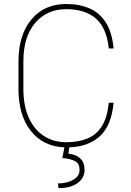

<svg xmlns="http://www.w3.org/2000/svg" viewBox="-20 -741 669 978"><path d="M317.4 -16.6Q380.4 -16.6 426.3 -35.9Q472.2 -55.2 499.5 -99.4Q526.9 -143.6 534.2 -217.8H558.6Q547.9 -100.6 488.3 -46.9Q428.7 6.8 333 9.3L328.6 42Q349.6 43.9 368.2 52.2Q386.7 60.5 398.7 77.6Q410.6 94.7 410.6 124.5Q410.6 166 375 191.7Q339.4 217.3 278.3 217.3L274.9 193.4Q299.8 193.4 325.4 186.3Q351.1 179.2 368.2 163.8Q385.3 148.4 385.3 124.5Q385.3 92.3 363 80.1Q340.8 67.9 297.4 64L308.1 9.8Q199.2 4.9 136.7 -74.5Q74.2 -153.8 74.2 -287.6V-428.2Q74.2 -563 139.9 -641.8Q205.6 -720.7 317.4 -720.7Q385.3 -720.7 437 -697.8Q488.8 -674.8 520 -624.8Q551.3 -574.7 558.6 -494.1H534.2Q523.4 -598.6 468.5 -646.5Q413.6 -694.3 317.4 -694.3Q218.8 -694.3 158.9 -623.8Q99.1 -553.2 99.1 -429.2V-287.6Q99.1 -203.1 126.2 -142.3Q153.3 -81.5 202.6 -49.1Q252 -16.6 317.4 -16.6Z"/></svg>

Font: Robert Sans Thin
Style: Regular
Weight: 100
Designer: Christian Robertson (extended by Adam Twardoch)
Foundry: Google
Version: Version 12.135;April 2, 2019;FontCreator 11.5.0.2425 64-bit;